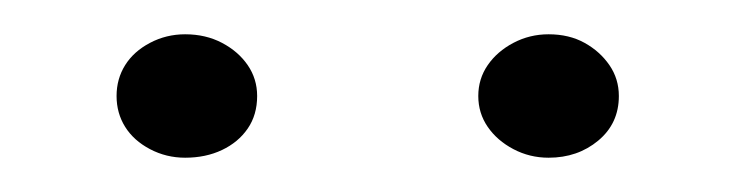

<svg xmlns="http://www.w3.org/2000/svg" viewBox="-20 -617 428 112"><path d="M300 -525Q289 -525 279.5 -530Q270 -535 264.5 -543Q259 -551 259 -561Q259 -571 264.5 -579Q270 -587 279.5 -592Q289 -597 300 -597Q312 -597 321 -592Q330 -587 335.5 -579Q341 -571 341 -561Q341 -545 329 -535Q317 -525 300 -525ZM88 -525Q77 -525 67.5 -530Q58 -535 53 -543Q48 -551 48 -561Q48 -571 53 -579Q58 -587 67.5 -592Q77 -597 88 -597Q100 -597 109.5 -592Q119 -587 124.5 -579Q130 -571 130 -561Q130 -550 124.5 -542Q119 -534 109.5 -529.5Q100 -525 88 -525Z"/></svg>

Font: Sour Gummy Black ExtraLight
Style: Regular
Weight: 250
Version: Version 1.000